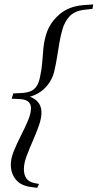

<svg xmlns="http://www.w3.org/2000/svg" viewBox="-20 -746 455 896"><path d="M34.5 -285.5 42 -310 82 -312Q106 -313.5 123 -320.5Q140 -327.5 150.8 -343.8Q161.5 -360 167 -387.5Q175 -424.5 177.2 -457Q179.5 -489.5 182.5 -520.8Q185.5 -552 195 -584Q210.5 -637.5 255.2 -677Q300 -716.5 368 -722L415 -725.5L411.5 -704.5L374.5 -700.5Q329 -695.5 304.8 -670Q280.5 -644.5 269.5 -602.5Q262 -574.5 256.8 -544Q251.5 -513.5 246.5 -480.8Q241.5 -448 233 -412.5Q222.5 -368 189 -334.5Q155.5 -301 102.5 -290.5L105.5 -298.5Q129.5 -293 144.5 -281.5Q159.5 -270 166.5 -254.8Q173.5 -239.5 173.5 -221Q173.5 -193.5 161.2 -159Q149 -124.5 132.8 -87.8Q116.5 -51 104 -17.2Q91.5 16.5 91.5 43.5Q91.5 70 103 86.5Q114.5 103 141 108.5L162 112.5L153.5 130.5L123 126.5Q76.5 120 53.5 91.5Q30.5 63 30.5 22Q30.5 -7 44.8 -41.8Q59 -76.5 77.5 -112.8Q96 -149 110.2 -182.2Q124.5 -215.5 124.5 -242Q124.5 -260.5 112.2 -271.2Q100 -282 74 -283.5Z"/></svg>

Font: Newsreader 48pt
Style: Italic
Weight: 400
Italic angle: -17°
Version: Version 1.003